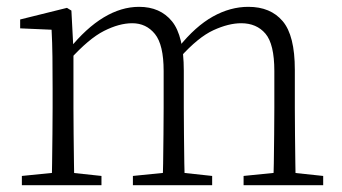

<svg xmlns="http://www.w3.org/2000/svg" viewBox="-20 -542 1001 562"><path d="M44 0V-27L154 -38H174L277 -27V0ZM131 0Q132 -24 132.5 -64.5Q133 -105 133.5 -149Q134 -193 134 -226V-282Q134 -333 133.5 -375.5Q133 -418 131 -455L39 -459V-485L176 -519L189 -511L195 -396V-393V-226Q195 -193 195.5 -149Q196 -105 196.5 -64.5Q197 -24 198 0ZM369 0V-27L478 -38H499L601 -27V0ZM456 0Q457 -24 457.5 -64Q458 -104 458.5 -148Q459 -192 459 -226V-334Q459 -411 433.5 -442.5Q408 -474 367 -474Q329 -474 284.5 -451.5Q240 -429 184 -367L173 -398H182Q232 -460 283.5 -491Q335 -522 387 -522Q449 -522 483.5 -479.5Q518 -437 518 -335V-226Q518 -192 518.5 -148Q519 -104 519.5 -64Q520 -24 521 0ZM693 0V-27L802 -38H822L926 -27V0ZM779 0Q781 -24 781.5 -64Q782 -104 782.5 -148Q783 -192 783 -226V-334Q783 -413 757 -443.5Q731 -474 686 -474Q649 -474 604.5 -453.5Q560 -433 507 -374L495 -404H503Q552 -465 603 -493.5Q654 -522 707 -522Q772 -522 807.5 -480Q843 -438 843 -338V-226Q843 -192 843.5 -148Q844 -104 844.5 -64Q845 -24 846 0Z"/></svg>

Font: Noto Serif KR ExtraLight ExtraLight
Style: Regular
Weight: 250
Version: Version 2.003-H1;hotconv 1.1.1;makeotfexe 2.6.0